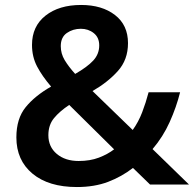

<svg xmlns="http://www.w3.org/2000/svg" viewBox="-20 -744 782 774"><path d="M307 -724Q391 -724 443.5 -683.5Q496 -643 496 -570Q496 -503 455 -457.5Q414 -412 353 -377L515 -220Q538 -252 553 -291Q568 -330 579 -372H706Q691 -312 664 -252Q637 -192 595 -143L742 0H585L516 -67Q471 -32 416 -11Q361 10 290 10Q176 10 111 -44Q46 -98 46 -190Q46 -266 83.5 -312Q121 -358 186 -395Q150 -437 129.5 -476Q109 -515 109 -563Q109 -638 163.5 -681Q218 -724 307 -724ZM306 -628Q274 -628 249.5 -611Q225 -594 225 -558Q225 -528 240.5 -502Q256 -476 283 -446Q332 -474 356 -500Q380 -526 380 -561Q380 -593 358 -610.5Q336 -628 306 -628ZM259 -321Q220 -295 197.5 -267.5Q175 -240 175 -199Q175 -152 209 -123.5Q243 -95 297 -95Q343 -95 378.5 -108.5Q414 -122 440 -142Z"/></svg>

Font: Noto Sans New Tai Lue Semibold
Style: Regular
Weight: 400
Designer: Monotype Design Team
Foundry: Monotype Imaging Inc.
Version: Version 2.004; ttfautohint (v1.8.4.7-5d5b)